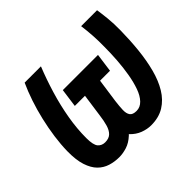

<svg xmlns="http://www.w3.org/2000/svg" viewBox="-159 -915 1142 1142"><g transform="rotate(-45 411.5 -344.0)"><path d="M521 12Q488 12 453.5 -1Q419 -14 391 -43.5Q363 -73 349.5 -122.5Q336 -172 346 -246L379 -480H506L472 -241Q467 -202 466 -172.5Q465 -143 476.5 -126.5Q488 -110 520 -110Q551 -110 574.5 -134.5Q598 -159 613 -201Q628 -243 637 -295.5Q646 -348 650 -404.5Q654 -461 654 -514Q655 -563 652 -609.5Q649 -656 643 -700H777Q782 -668 787 -621Q792 -574 791 -514Q790 -434 782 -357Q774 -280 756.5 -213Q739 -146 708.5 -95.5Q678 -45 632 -16.5Q586 12 521 12ZM253 12Q214 12 178.5 1Q143 -10 116 -37Q89 -64 73.5 -111.5Q58 -159 59 -232Q60 -288 68.5 -349Q77 -410 91.5 -472Q106 -534 125.5 -592Q145 -650 168 -700H305Q274 -623 248.5 -538.5Q223 -454 208.5 -370Q194 -286 194 -208Q194 -149 211 -129.5Q228 -110 256 -110Q288 -110 305.5 -127Q323 -144 332 -175Q341 -206 346 -246L440 -125Q416 -69 383.5 -39Q351 -9 317 1.5Q283 12 253 12ZM281 -391 297 -508H593L577 -391H367Z"/></g></svg>

Font: Finlandica SemiBold
Style: Italic
Weight: 600
Italic angle: -8°
Designer: Niklas Ekholm, Juho Hiilivirta, Jaakko Suomalainen
Foundry: Helsinki Type Studio
Version: Version 1.063